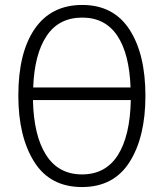

<svg xmlns="http://www.w3.org/2000/svg" viewBox="-20 -745 668 775"><path d="M311 10Q182 10 118 -92Q54 -194 54 -359Q54 -533 120.5 -629Q187 -725 312 -725Q438 -725 502.5 -626Q567 -527 567 -358Q567 -192 503 -91Q439 10 311 10ZM114 -392H507Q502 -529 453 -601.5Q404 -674 312 -674Q218 -674 168.5 -600.5Q119 -527 114 -392ZM508 -341H113Q116 -198 166 -119.5Q216 -41 311 -41Q406 -41 455.5 -118.5Q505 -196 508 -341Z"/></svg>

Font: Noto Sans Display Light Narrow
Style: Regular
Weight: 300
Width: 4
Designer: Monotype Design team
Foundry: Monotype Imaging Inc.
Version: Version 1.000